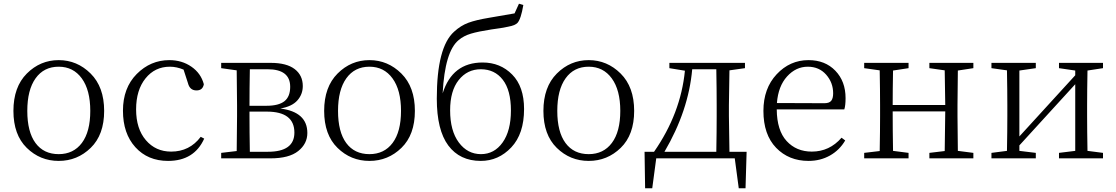

<svg xmlns="http://www.w3.org/2000/svg" viewBox="-20 -847 5969 1027"><path d="M465.3 -56.2Q393.6 13.7 293.9 13.7Q194.3 13.7 123 -56.2Q51.8 -126 51.8 -253.9Q51.8 -381.8 123.5 -453.6Q195.3 -525.4 293.9 -525.4Q392.6 -525.4 464.8 -453.6Q537.1 -381.8 537.1 -253.9Q537.1 -126 465.3 -56.2ZM293.9 -22.5Q373 -22.5 418 -82.5Q462.9 -142.6 462.9 -253.9Q462.9 -365.2 417.5 -427.7Q372.1 -490.2 293.9 -490.2Q214.8 -490.2 170.4 -428.2Q126 -366.2 126 -253.9Q126 -141.6 169.9 -82Q213.9 -22.5 293.9 -22.5Z M1053.7 -115.2 1072.3 -105.5Q1018.6 13.7 878.9 13.7Q770.5 13.7 704.1 -59.6Q637.7 -132.8 637.7 -254.9Q637.7 -377 711.4 -451.2Q785.2 -525.4 885.7 -525.4Q953.1 -525.4 1003.9 -490.2Q1054.7 -455.1 1070.3 -396.5Q1064.5 -363.3 1031.2 -363.3Q995.1 -363.3 985.4 -402.3L961.9 -474.6Q924.8 -490.2 888.7 -490.2Q808.6 -490.2 758.3 -427.7Q708 -365.2 708 -261.7Q708 -158.2 760.3 -97.2Q812.5 -36.1 895.5 -36.1Q994.1 -36.1 1053.7 -115.2Z M1316.4 -35.2H1413.1Q1554.7 -35.2 1554.7 -137.7Q1554.7 -250 1407.2 -250H1314.5V-226.6Q1314.5 -144.5 1316.4 -35.2ZM1411.1 -476.6H1316.4Q1314.5 -373 1314.5 -281.2H1405.3Q1470.7 -281.2 1501.5 -305.7Q1532.2 -330.1 1532.2 -382.8Q1532.2 -476.6 1411.1 -476.6ZM1163.1 -510.7H1428.7Q1512.7 -510.7 1556.2 -477.5Q1599.6 -444.3 1599.6 -386.7Q1599.6 -342.8 1570.8 -310.1Q1542 -277.3 1479.5 -266.6Q1624 -248 1624 -135.7Q1624 -78.1 1575.2 -39.1Q1526.4 0 1426.8 0H1163.1V-29.3L1246.1 -39.1Q1248 -150.4 1248 -226.6V-284.2Q1248 -361.3 1246.1 -470.7L1163.1 -482.4Z M2127.4 -56.2Q2055.7 13.7 1956.1 13.7Q1856.4 13.7 1785.2 -56.2Q1713.9 -126 1713.9 -253.9Q1713.9 -381.8 1785.6 -453.6Q1857.4 -525.4 1956.1 -525.4Q2054.7 -525.4 2127 -453.6Q2199.2 -381.8 2199.2 -253.9Q2199.2 -126 2127.4 -56.2ZM1956.1 -22.5Q2035.2 -22.5 2080.1 -82.5Q2125 -142.6 2125 -253.9Q2125 -365.2 2079.6 -427.7Q2034.2 -490.2 1956.1 -490.2Q1877 -490.2 1832.5 -428.2Q1788.1 -366.2 1788.1 -253.9Q1788.1 -141.6 1832 -82Q1876 -22.5 1956.1 -22.5Z M2552.7 -22.5Q2624 -22.5 2668.5 -85Q2712.9 -147.5 2712.9 -255.9Q2712.9 -364.3 2669.4 -420.4Q2626 -476.6 2551.8 -476.6Q2479.5 -476.6 2433.6 -418.9Q2387.7 -361.3 2387.7 -256.8Q2387.7 -147.5 2434.1 -85Q2480.5 -22.5 2552.7 -22.5ZM2755.9 -827.1 2779.3 -820.3Q2766.6 -745.1 2748 -724.6Q2741.2 -717.8 2730 -712.9Q2718.8 -708 2695.3 -703.6Q2671.9 -699.2 2658.7 -696.8Q2645.5 -694.3 2608.4 -689.5Q2538.1 -678.7 2499 -667Q2460 -655.3 2433.6 -632.8Q2359.4 -572.3 2347.7 -347.7Q2399.4 -512.7 2561.5 -512.7Q2656.2 -512.7 2719.7 -448.2Q2783.2 -383.8 2783.2 -263.7Q2783.2 -130.9 2714.8 -58.6Q2646.5 13.7 2551.8 13.7Q2439.5 13.7 2377.9 -68.8Q2316.4 -151.4 2316.4 -319.3Q2316.4 -594.7 2409.2 -677.7Q2444.3 -710 2484.9 -725.1Q2525.4 -740.2 2596.7 -752Q2678.7 -766.6 2732.4 -775.4Z M3300.3 -56.2Q3228.5 13.7 3128.9 13.7Q3029.3 13.7 2958 -56.2Q2886.7 -126 2886.7 -253.9Q2886.7 -381.8 2958.5 -453.6Q3030.3 -525.4 3128.9 -525.4Q3227.5 -525.4 3299.8 -453.6Q3372.1 -381.8 3372.1 -253.9Q3372.1 -126 3300.3 -56.2ZM3128.9 -22.5Q3208 -22.5 3252.9 -82.5Q3297.9 -142.6 3297.9 -253.9Q3297.9 -365.2 3252.4 -427.7Q3207 -490.2 3128.9 -490.2Q3049.8 -490.2 3005.4 -428.2Q2960.9 -366.2 2960.9 -253.9Q2960.9 -141.6 3004.9 -82Q3048.8 -22.5 3128.9 -22.5Z M3534.2 -35.2H3811.5Q3813.5 -144.5 3813.5 -226.6V-284.2Q3813.5 -367.2 3811.5 -476.6H3682.6Q3663.1 -254.9 3534.2 -35.2ZM3881.8 -35.2H3973.6L3967.8 160.2H3931.6L3910.2 0H3490.2L3468.8 160.2H3430.7L3427.7 -35.2H3478.5Q3621.1 -240.2 3643.6 -468.8L3560.5 -482.4V-510.7H3964.8V-482.4L3881.8 -470.7Q3878.9 -306.6 3878.9 -284.2V-226.6Q3878.9 -199.2 3881.8 -35.2Z M4135.7 -295.9 4389.6 -294.9Q4416 -294.9 4426.3 -308.1Q4436.5 -321.3 4436.5 -347.7Q4436.5 -405.3 4398.9 -447.8Q4361.3 -490.2 4300.8 -490.2Q4237.3 -490.2 4189.9 -438Q4142.6 -385.7 4135.7 -295.9ZM4496.1 -261.7H4134.8Q4135.7 -149.4 4187.5 -92.8Q4239.3 -36.1 4322.3 -36.1Q4417 -36.1 4481.4 -110.4L4501 -95.7Q4470.7 -43.9 4419.4 -15.1Q4368.2 13.7 4304.7 13.7Q4199.2 13.7 4131.3 -56.6Q4063.5 -127 4063.5 -253.9Q4063.5 -374 4134.3 -449.7Q4205.1 -525.4 4304.7 -525.4Q4393.6 -525.4 4448.2 -468.8Q4502.9 -412.1 4502.9 -322.3Q4502.9 -282.2 4496.1 -261.7Z M5186.5 -482.4 5103.5 -469.7Q5101.6 -360.4 5101.6 -284.2V-226.6Q5101.6 -149.4 5103.5 -40L5186.5 -29.3V0H4951.2V-29.3L5033.2 -39.1Q5036.1 -206.1 5036.1 -251H4754.9Q4754.9 -149.4 4756.8 -40L4839.8 -29.3V0H4602.5V-29.3L4685.5 -39.1Q4687.5 -150.4 4687.5 -226.6V-284.2Q4687.5 -361.3 4685.5 -470.7L4602.5 -482.4V-510.7H4839.8V-482.4L4756.8 -469.7Q4754.9 -364.3 4754.9 -285.2H5036.1Q5036.1 -309.6 5033.2 -470.7L4951.2 -482.4V-510.7H5186.5Z M5879.9 -482.4 5796.9 -469.7Q5794.9 -360.4 5794.9 -284.2V-226.6Q5794.9 -149.4 5796.9 -40L5879.9 -29.3V0H5644.5V-29.3L5731.4 -40V-396.5L5432.6 -69.3V-40L5520.5 -29.3V0H5283.2V-29.3L5366.2 -40Q5368.2 -149.4 5368.2 -226.6V-284.2Q5368.2 -361.3 5366.2 -470.7L5283.2 -482.4V-510.7H5520.5V-482.4L5432.6 -469.7V-117.2L5731.4 -444.3V-469.7L5644.5 -482.4V-510.7H5879.9Z"/></svg>

Font: GenYoMin TW TTF Light
Style: Regular
Weight: 300
Version: Version 1.300